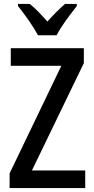

<svg xmlns="http://www.w3.org/2000/svg" viewBox="-20 -960 480 980"><path d="M415 0H29V-75L293 -624H35V-714H408V-638L143 -90H415ZM174 -780Q157 -812 127.5 -854.5Q98 -897 72 -929V-940H132Q153 -923 176 -899.5Q199 -876 222 -850Q247 -878 267 -898Q287 -918 312 -940H372V-929Q356 -909 336.5 -883Q317 -857 298.5 -829.5Q280 -802 269 -780Z"/></svg>

Font: Noto Sans Khmer Condensed Medium
Style: Regular
Weight: 500
Width: 3
Designer: Danh Hong and the Monotype Design Team
Foundry: Monotype Imaging Inc.
Version: Version 2.004; ttfautohint (v1.8.4.7-5d5b)